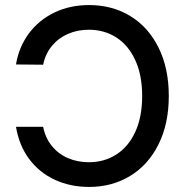

<svg xmlns="http://www.w3.org/2000/svg" viewBox="-20 -737 743 767"><path d="M335 -88.9Q396.5 -88.9 444.8 -119.9Q493.2 -150.9 520.5 -210.4Q547.9 -270 547.9 -353.5Q547.9 -437 520.3 -496.8Q492.7 -556.6 444.6 -587.4Q396.5 -618.2 335 -618.2Q290 -618.2 252 -601.8Q213.9 -585.4 187.7 -554Q161.6 -522.5 152.3 -478.5L43.9 -479.5Q55.2 -548.8 95 -602.8Q134.8 -656.7 197 -686.8Q259.3 -716.8 335.9 -716.8Q428.2 -716.8 500.5 -672.9Q572.8 -628.9 613.5 -546.6Q654.3 -464.4 654.3 -353.5Q654.3 -242.7 613.3 -160.4Q572.3 -78.1 500 -34.2Q427.7 9.8 335.9 9.8Q261.2 9.8 199.2 -18.8Q137.2 -47.4 96.7 -101.6Q56.2 -155.8 43.9 -230.5H152.3Q161.1 -186 187 -154.1Q212.9 -122.1 251.2 -105.5Q289.6 -88.9 335 -88.9Z"/></svg>

Font: Pretendard Std Medium
Style: Regular
Weight: 500
Designer: Base glyphs from Inter by Rasmus Andersson; Hangeul glyphs from Noto Sans CJK(Source Han Sans) by Jang Soo-young and Kan
Foundry: Kil Hyung-jin
Version: Version 1.309